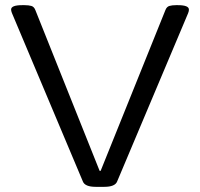

<svg xmlns="http://www.w3.org/2000/svg" viewBox="-20 -722 775 744"><path d="M351 2Q309 2 301 -19L26 -672Q23 -680 23 -685Q23 -702 66 -702H75Q91 -702 101.5 -699Q112 -696 117 -683L366 -60H370L621 -683Q626 -696 636.5 -699Q647 -702 662 -702H669Q712 -702 712 -685Q712 -682 711.5 -679Q711 -676 709 -671L434 -19Q426 2 384 2Z"/></svg>

Font: Asap Expanded
Style: Regular
Weight: 400
Width: 7
Designer: Pablo Cosgaya
Foundry: Omnibus-Type
Version: Version 3.001; ttfautohint (v1.8.4.7-5d5b)